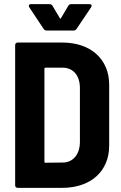

<svg xmlns="http://www.w3.org/2000/svg" viewBox="-20 -905 581 925"><path d="M121 -870 190 -766C193 -761 198 -758 204 -758H335C341 -758 346 -761 349 -766L419 -870C424 -878 421 -885 412 -885H324C318 -885 312 -883 309 -877L274 -818C272 -814 270 -814 268 -818L233 -877C230 -883 224 -885 218 -885H129C123 -885 119 -882 119 -877C119 -875 120 -872 121 -870ZM65 0H280C417 0 506 -80 506 -203V-497C506 -620 417 -700 280 -700H65C58 -700 53 -695 53 -688V-12C53 -5 58 0 65 0ZM194 -126V-574C194 -577 196 -579 199 -579H281C333 -579 365 -541 365 -481V-219C364 -160 331 -122 282 -122L199 -121C196 -121 194 -123 194 -126Z"/></svg>

Font: Barlow Semi Condensed
Style: Bold
Weight: 700
Width: 4
Designer: Jeremy Tribby
Foundry: Tribby Type
Version: Version 1.422;hotconv 1.0.109;makeotfexe 2.5.65596